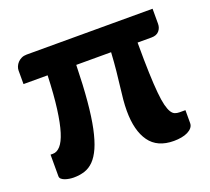

<svg xmlns="http://www.w3.org/2000/svg" viewBox="-95 -633 828 756"><g transform="rotate(-20 319.0 -255.0)"><path d="M612 -451Q612 -433.5 601.2 -421.2Q590.5 -409 569.5 -409H511V-403.5Q511 -333 512.8 -282.5Q514.5 -232 517.8 -197.8Q521 -163.5 526.2 -143Q531.5 -122.5 538.2 -111.8Q545 -101 553.5 -97.8Q562 -94.5 572.5 -94.5H597V-40.5Q597 -29.5 590.2 -21.2Q583.5 -13 572 -7.2Q560.5 -1.5 545.5 1.2Q530.5 4 513.5 4Q444.5 4 411.8 -41.8Q379 -87.5 379 -170.5Q379 -193 381.2 -217Q383.5 -241 387 -269.5Q390.5 -298 394 -332Q397.5 -366 400 -409H254Q252 -323 246.2 -259Q240.5 -195 230.8 -149Q221 -103 207.8 -73.2Q194.5 -43.5 177.5 -26.2Q160.5 -9 139.5 -2.2Q118.5 4.5 93.5 4.5Q85 4.5 75.2 3Q65.5 1.5 57.2 -1.5Q49 -4.5 43.5 -9.2Q38 -14 38 -21V-111.5H48.5Q65 -111.5 79.5 -127.5Q94 -143.5 105 -178.8Q116 -214 123.5 -270.8Q131 -327.5 134 -409H33V-466Q33 -474 36.5 -482.5Q40 -491 46.5 -498Q53 -505 62.5 -509.5Q72 -514 84 -514H612Z"/></g></svg>

Font: Lato 2
Style: Regular
Weight: 800
Designer: Lukasz Dziedzic with Adam Twardoch and Botio Nikoltchev
Foundry: tyPoland Lukasz Dziedzic
Version: Version 2.015; 2015-08-06; http://www.latofonts.com/